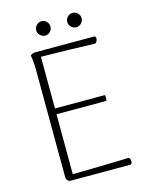

<svg xmlns="http://www.w3.org/2000/svg" viewBox="-124 -914 774 993"><g transform="rotate(-15 263.5 -418.0)"><path d="M458 -16Q458 0 447 0H130Q119 0 112.5 -7.5Q106 -15 106 -28L104 -592Q104 -651 97 -678Q107 -689 127 -689H438Q448 -689 448 -677Q448 -669 444 -661.5Q440 -654 434 -652Q300 -657 146 -659L147 -382H414Q416 -377 416 -366Q416 -356 414 -351H147L148 -30Q196 -30 401 -35Q433 -37 448 -37Q453 -35 455.5 -29Q458 -23 458 -16ZM158 -798Q158 -813 169.5 -824.5Q181 -836 196 -836Q212 -836 223 -824.5Q234 -813 234 -798Q234 -782 223 -770.5Q212 -759 196 -759Q181 -759 169.5 -770.5Q158 -782 158 -798ZM324 -798Q324 -813 335.5 -824.5Q347 -836 363 -836Q378 -836 389.5 -824.5Q401 -813 401 -798Q401 -782 389.5 -770.5Q378 -759 363 -759Q347 -759 335.5 -770.5Q324 -782 324 -798Z"/></g></svg>

Font: Arima Madurai ExtraLight
Style: Regular
Weight: 275
Designer: Joana Correia and Natanael Gama
Foundry: NDISCOVER
Version: Version 1.020